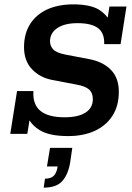

<svg xmlns="http://www.w3.org/2000/svg" viewBox="-20 -613 605 879"><path d="M292 10Q206 10 162 -17Q132 -35 115 -62L105 0H27L58 -196H133Q129 -135 165 -105.5Q201 -76 275 -76Q338 -76 371.5 -97.5Q405 -119 405 -159Q405 -188 387.5 -203.5Q370 -219 329 -226L219 -247Q162 -258 126 -296.5Q90 -335 90 -397Q90 -459 118 -503Q146 -547 196.5 -570Q247 -593 316 -593Q390 -593 431 -570Q457 -554 473 -532L481 -583H559L532 -411H457Q459 -461 429 -484Q399 -507 335 -507Q276 -507 242.5 -484.5Q209 -462 209 -424Q209 -402 224 -386.5Q239 -371 280 -363L390 -342Q452 -330 488 -293Q524 -256 524 -193Q524 -128 494.5 -82.5Q465 -37 413 -13.5Q361 10 292 10ZM180 246 186 205Q212 205 225.5 192.5Q239 180 244 149H195L209 64H311L301 132Q292 185 265.5 215.5Q239 246 180 246Z"/></svg>

Font: Rokkitt SemiBold SemiBold
Style: Italic
Weight: 600
Italic angle: -9°
Version: Version 3.103